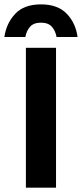

<svg xmlns="http://www.w3.org/2000/svg" viewBox="-57 -872 380 892"><path d="M203.3 0H63.3V-650H203.3ZM60.8 -700H-36.7Q-27.5 -764.2 13.8 -807.9Q55 -851.7 133.3 -851.7Q211.7 -851.7 253.3 -807.9Q295 -764.2 303.3 -700H205.8Q200.8 -728.3 184.2 -747.5Q167.5 -766.7 133.3 -766.7Q99.2 -766.7 82.5 -747.5Q65.8 -728.3 60.8 -700Z"/></svg>

Font: Familjen Grotesk Variable
Style: Regular
Weight: 400
Designer: Anders Wikstroem, Jonas Baeckman, Matilda Gysing, Kristian Moeller
Foundry: Familjen STHLM AB
Version: Version 2.000